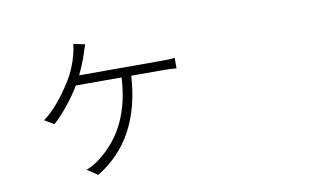

<svg xmlns="http://www.w3.org/2000/svg" viewBox="-70 -752 1641 973"><g transform="rotate(-10 750.0 -266.0)"><path d="M355.5 -441.4H776.4Q825.2 -441.4 847.7 -444.3V-390.6Q812.5 -393.6 776.4 -393.6H615.2Q595.7 -68.4 363.3 72.3L309.6 36.1Q342.8 25.4 381.8 -4.9Q552.7 -136.7 565.4 -393.6H330.1Q301.8 -345.7 261.7 -296.4Q221.7 -247.1 189.5 -219.7L140.6 -248Q214.8 -300.8 292 -424.8Q327.1 -482.4 344.7 -551.8Q352.5 -580.1 353.5 -603.5L413.1 -590.8Q404.3 -567.4 396.5 -542Q382.8 -499 355.5 -441.4Z"/></g></svg>

Font: Bpmf Zihi Sans Light
Style: Light
Weight: 300
Foundry: But Ko
Version: Version 1.320